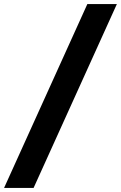

<svg xmlns="http://www.w3.org/2000/svg" viewBox="-64 -804 594 943"><path d="M-44 119 365 -784H510L101 119Z"/></svg>

Font: DM Sans 10pt Black
Style: Italic
Weight: 900
Italic angle: -10°
Version: Version 4.004;gftools[0.9.30]